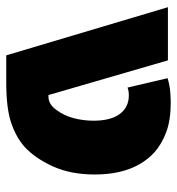

<svg xmlns="http://www.w3.org/2000/svg" viewBox="4 -570 566 614"><g transform="rotate(90 287.0 -263.0)"><path d="M157 0 3 -517H173L284 -135H289Q314 -135 332 -161Q350 -185 358 -216Q366 -247 366 -279Q366 -334 344.5 -363Q323 -392 285 -392Q271 -392 260 -388L230 -516Q254 -523 275 -524.5Q296 -526 309 -526Q363 -526 401.5 -512Q440 -498 468 -473Q538 -408 538 -283Q538 -206 512 -149Q486 -92 450 -59Q420 -32 373.5 -16Q327 0 244 0Z"/></g></svg>

Font: Noto Sans Thai UI ExtBd
Style: Regular
Weight: 800
Designer: Monotype Design Team
Foundry: Monotype Imaging Inc.
Version: Version 2.000